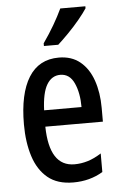

<svg xmlns="http://www.w3.org/2000/svg" viewBox="-55 -805 539 854"><g transform="rotate(-5 215.0 -378.0)"><path d="M221 -549Q278 -549 316 -518Q354 -487 373 -432.5Q392 -378 392 -309V-248H135Q138 -70 250 -70Q280 -70 309.5 -79Q339 -88 370 -108V-25Q312 10 238 10Q167 10 124 -25.5Q81 -61 61 -123.5Q41 -186 41 -266Q41 -403 86.5 -476Q132 -549 221 -549ZM221 -472Q183 -472 161 -435.5Q139 -399 136 -321H303Q303 -384 283 -428Q263 -472 221 -472ZM359 -757Q346 -737 322.5 -708.5Q299 -680 272 -652.5Q245 -625 224 -606H160V-618Q188 -658 209.5 -695Q231 -732 247 -766H359Z"/></g></svg>

Font: Noto Sans Ethiopic ExtraCondensed Medium
Style: Regular
Weight: 500
Width: 2
Designer: Monotype Design Team
Foundry: Monotype Imaging Inc.
Version: Version 2.102; ttfautohint (v1.8.4.7-5d5b)